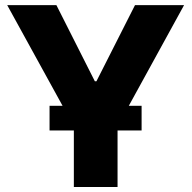

<svg xmlns="http://www.w3.org/2000/svg" viewBox="-20 -748 766 768"><path d="M8.8 -727.5H205.6L359.4 -422.9H365.7L520 -727.5H716.3L450.2 -242.7V0H275.4V-242.7ZM178.2 -226.1V-324.7H546.4V-226.1Z"/></svg>

Font: Inter Display Extra Bold
Style: Regular
Weight: 800
Designer: Rasmus Andersson
Foundry: rsms
Version: Version 4.000;git-4fc901f